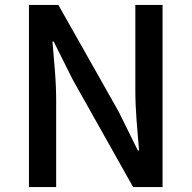

<svg xmlns="http://www.w3.org/2000/svg" viewBox="-20 -756 774 776"><path d="M97 -736V0H207V-347Q207 -407 202 -469Q197 -531 192 -588H197L274 -434L518 0H637V-736H527V-393Q527 -333 532 -269Q537 -205 542 -148H537L460 -304L216 -736Z"/></svg>

Font: Alpha Sans Medium
Style: Regular
Weight: 500
Designer: [Spoqa Han Sans Neo] Dong-huui Kim  Younghwa Kang  Yujin Lee  [Noto Sans] Ryoko NISHIZUKA  (kana & ideographs); Paul D. 
Foundry: Spoqa (http://www.spoqa-han-sans.com)
Version: Version 1.100;hotconv 1.0.109;makeotfexe 2.5.65596